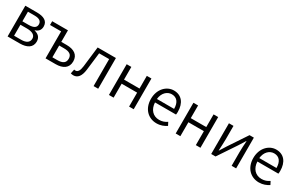

<svg xmlns="http://www.w3.org/2000/svg" viewBox="149 -1732 4454 2922"><g transform="rotate(30 2376.5 -270.5)"><path d="M94 0H307C432 0 518 -47 518 -154C518 -233 466 -270 405 -284V-288C460 -304 495 -342 495 -404C495 -501 417 -540 298 -540H94ZM174 -312V-481H289C378 -481 415 -450 415 -396C415 -344 377 -312 283 -312ZM174 -59V-252H290C387 -252 438 -217 438 -159C438 -95 391 -59 297 -59Z M761 0H937C1065 0 1150 -53 1150 -170C1150 -285 1065 -337 937 -337H843V-540H566V-474H761ZM843 -66V-273H927C1023 -273 1070 -242 1070 -170C1070 -98 1023 -66 927 -66Z M1255 13C1331 13 1377 -46 1392 -165C1405 -269 1417 -371 1429 -474H1605V0H1686V-540H1365C1350 -422 1337 -304 1323 -185C1313 -103 1287 -66 1248 -66C1238 -66 1231 -68 1224 -70L1208 5C1223 10 1235 13 1255 13Z M1875 0H1957V-245H2229V0H2310V-540H2229V-317H1957V-540H1875Z M2715 13C2789 13 2844 -12 2890 -41L2861 -97C2820 -69 2778 -53 2724 -53C2616 -53 2544 -132 2539 -252H2908C2911 -266 2912 -283 2912 -301C2912 -457 2834 -554 2699 -554C2575 -554 2458 -445 2458 -269C2458 -92 2572 13 2715 13ZM2538 -312C2549 -423 2620 -488 2700 -488C2788 -488 2840 -427 2840 -312Z M3048 0H3130V-245H3402V0H3483V-540H3402V-317H3130V-540H3048Z M3672 0H3748L3962 -320C3983 -353 4014 -403 4035 -437H4040C4035 -366 4031 -294 4031 -236V0H4110V-540H4034L3821 -220C3800 -187 3769 -137 3748 -104H3744C3747 -174 3752 -247 3752 -304V-540H3672Z M4514 13C4588 13 4643 -12 4689 -41L4660 -97C4619 -69 4577 -53 4523 -53C4415 -53 4343 -132 4338 -252H4707C4710 -266 4711 -283 4711 -301C4711 -457 4633 -554 4498 -554C4374 -554 4257 -445 4257 -269C4257 -92 4371 13 4514 13ZM4337 -312C4348 -423 4419 -488 4499 -488C4587 -488 4639 -427 4639 -312Z"/></g></svg>

Font: Noto Sans JP DemiLight
Style: Regular
Weight: 350
Designer: Ryoko NISHIZUKA 西塚涼子 (kana, bopomofo & ideographs); Paul D. Hunt (Latin, Greek & Cyrillic); Sandoll Communications 산돌커뮤니
Foundry: Adobe
Version: Version 2.004;hotconv 1.0.118;makeotfexe 2.5.65603